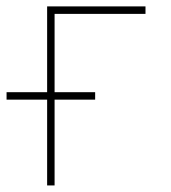

<svg xmlns="http://www.w3.org/2000/svg" viewBox="-47 -565 522 585"><path d="M0 0ZM119.3 0H96.6V-545.5H396.3V-522.7H119.3ZM242.9 -261.4H-27V-284.1H242.9Z"/></svg>

Font: Linik Sans Thin
Style: Regular
Weight: 100
Designer: Fonts by Rasmus Andersson / Changes by Cristiano Sobral with parts from Marc Monis
Foundry: rsms
Version: Version 3.020; ttfautohint (v1.6)